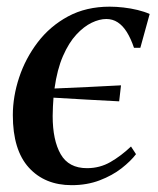

<svg xmlns="http://www.w3.org/2000/svg" viewBox="-20 -545 474 576"><path d="M195 10.5Q114.5 10.5 66.5 -42.2Q18.5 -95 18.5 -199.5Q18.5 -255.5 37.5 -312.8Q56.5 -370 93.2 -418.2Q130 -466.5 184.2 -495.8Q238.5 -525 309 -525Q328.5 -525 350.5 -522.5Q372.5 -520 393 -515Q413.5 -510 429 -503L401 -401.5H382Q372.5 -429.5 360.5 -448.8Q348.5 -468 333.2 -478Q318 -488 299 -488Q278.5 -488 255 -476.8Q231.5 -465.5 209 -441.2Q186.5 -417 169 -377Q151.5 -337 143.5 -279.5Q197 -282 244.5 -284Q292 -286 343 -289L337.5 -241Q289 -243.5 240 -246.2Q191 -249 140.5 -252Q139.5 -239 138.8 -225.2Q138 -211.5 138 -197Q138 -124.5 162 -82.5Q186 -40.5 241 -40.5Q279.5 -40.5 311.5 -59Q343.5 -77.5 373 -105.5L388 -82.5Q372.5 -62 344.8 -40.2Q317 -18.5 279 -4Q241 10.5 195 10.5Z"/></svg>

Font: Merriweather 120pt Medium
Style: Italic
Weight: 500
Italic angle: -7.8°
Version: Version 2.101